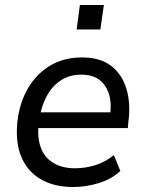

<svg xmlns="http://www.w3.org/2000/svg" viewBox="-20 -740 580 769"><path d="M274 9Q199 9 147 -20Q95 -49 69.5 -102.5Q44 -156 48 -230Q52 -309 84.5 -372.5Q117 -436 174 -473Q231 -510 308 -510Q382 -510 426 -475.5Q470 -441 487 -382Q504 -323 494 -251L492 -227H117L126 -290H440L420 -273Q428 -322 417.5 -359.5Q407 -397 379.5 -419Q352 -441 305 -441Q258 -441 223.5 -418Q189 -395 168.5 -357.5Q148 -320 140 -276L136 -252Q128 -195 142 -153Q156 -111 192 -88.5Q228 -66 280 -66Q322 -66 362 -78.5Q402 -91 436 -119L462 -55Q426 -22 375 -6.5Q324 9 274 9ZM287 -622 300 -720H396L382 -622Z"/></svg>

Font: Nunitoga
Style: Medium Italic
Weight: 500
Italic angle: -9°
Designer: Vernon Adams
Foundry: Vernon Adams
Version: Version 1.0